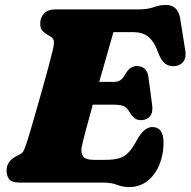

<svg xmlns="http://www.w3.org/2000/svg" viewBox="-20 -738 770 776"><path d="M399 0H59Q27.5 0 17 -14Q6.5 -28 6.5 -49Q6.5 -68.5 17.2 -83Q28 -97.5 43.5 -105.5L59.5 -113.5Q70.5 -119 75.8 -129.2Q81 -139.5 89 -164Q93 -175.5 102.5 -208.2Q112 -241 124.8 -285.5Q137.5 -330 151 -377.2Q164.5 -424.5 175.5 -466.2Q186.5 -508 193 -534.5Q200 -563.5 197.2 -574Q194.5 -584.5 185.5 -589.5L171 -598Q161.5 -603.5 152 -613.2Q142.5 -623 142.5 -642Q142.5 -667 158 -683.5Q173.5 -700 204 -700H539.5Q576 -700 601 -709Q626 -718 651 -718Q699.5 -718 708.5 -662L729 -532.5Q733 -506.5 722.5 -490.8Q712 -475 691 -471.5Q666.5 -467.5 648.8 -479.8Q631 -492 617 -531Q603 -570 580 -589Q557 -608 518.5 -608H438.5Q431 -581 415 -525.8Q399 -470.5 381 -407H440Q454.5 -407 465.2 -413.2Q476 -419.5 489 -442Q498.5 -458 509.2 -464.5Q520 -471 533.5 -471Q554.5 -471 566 -458.8Q577.5 -446.5 580 -425.5L595 -313Q599 -282 585.5 -267.2Q572 -252.5 549.5 -252.5Q532.5 -252.5 521.8 -262Q511 -271.5 504 -284Q493 -304.5 478.2 -309.8Q463.5 -315 436 -315H355Q339 -257.5 326.5 -210.2Q314 -163 310 -143Q306 -120 316 -106Q326 -92 358 -92H407Q440 -92 461.2 -98.2Q482.5 -104.5 499 -121.5Q515.5 -138.5 532.5 -170.5Q561.5 -224.5 595.5 -224.5Q641 -224.5 641 -161.5Q641 -113 624 -72Q607 -31 575.8 -6.5Q544.5 18 501.5 18Q476 18 453 9Q430 0 399 0Z"/></svg>

Font: Fraunces 9pt S100 Black
Style: Italic
Weight: 900
Italic angle: -16°
Version: Version 1.000; ttfautohint (v1.8.3)